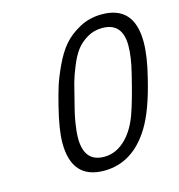

<svg xmlns="http://www.w3.org/2000/svg" viewBox="-101 -745 786 844"><g transform="rotate(-15 292.0 -322.5)"><path d="M124 -153.8Q124 -212.9 148.9 -313Q161.1 -361.8 172.1 -397.9Q183.1 -434.1 207.5 -486.6Q231.9 -539.1 260.5 -572.5Q289.1 -606 335 -630.9Q380.9 -655.8 437 -655.8Q584 -655.8 584 -491.2Q584 -425.3 560.1 -332Q526.9 -192.9 481.9 -120.1Q401.9 10.7 271 11.2Q124 11.2 124 -153.8ZM195.8 -155.8Q195.8 -47.9 287.1 -47.9Q344.2 -47.9 390.1 -96.2Q425.3 -133.3 447.3 -193.6Q469.2 -253.9 497.1 -370.1Q515.1 -441.9 515.1 -493.2Q515.1 -597.2 422.9 -597.2Q384.8 -597.2 354 -578.6Q323.2 -560.1 304.2 -534.9Q285.2 -509.8 268.1 -467.8Q251 -425.8 242.9 -396.5Q234.9 -367.2 224.1 -321.8Q220.2 -304.7 217.8 -296.9Q217.8 -295.9 214.8 -284.9Q211.9 -273.9 209 -260.5Q206.1 -247.1 203.1 -229.5Q200.2 -211.9 198 -192.4Q195.8 -172.9 195.8 -155.8Z"/></g></svg>

Font: CMU Concrete
Style: Italic
Weight: 500
Italic angle: -14.04°
Version: Version 0.7.0